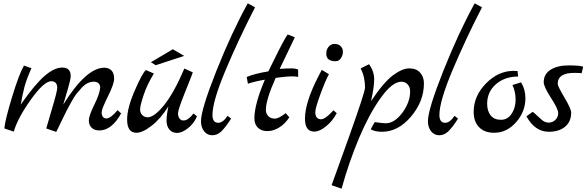

<svg xmlns="http://www.w3.org/2000/svg" viewBox="-20 -792 3525 1154"><path d="M687 -130 708 -110Q651 -8 577 -8Q547 -8 530.5 -24.5Q514 -41 514 -68.5Q514 -96 547 -163Q580 -230 582 -265Q583 -281 572.5 -291Q562 -301 544 -301Q526 -301 507.5 -292.5Q489 -284 471.5 -265Q454 -246 439.5 -228Q425 -210 407.5 -177Q390 -144 378 -122Q357 -81 318 1L258 -20Q258 -23 291 -133Q324 -243 324 -264Q324 -285 314 -294.5Q304 -304 289 -304Q244 -304 164.5 -192Q85 -80 63 -1L6 -20Q11 -73 53 -210.5Q95 -348 124 -398L169 -382Q138 -313 126 -265.5Q114 -218 105 -164Q191 -287 249 -336.5Q307 -386 354 -386Q405 -386 405 -335Q405 -315 387.5 -256Q370 -197 360 -163Q498 -385 607 -385Q634 -385 650 -368.5Q666 -352 666 -319.5Q666 -287 628.5 -212Q591 -137 591 -117.5Q591 -98 599 -89Q607 -80 619 -80Q645 -80 687 -130Z M1143 -110 1164 -93Q1147 -51 1110.5 -22Q1074 7 1044.5 7Q1015 7 998 -13.5Q981 -34 981 -67Q981 -100 992 -152Q945 -78 891 -36Q837 6 800 6Q744 6 744 -74Q744 -142 790 -248Q836 -354 857 -371L905 -350Q864 -284 843 -220Q822 -156 822 -134.5Q822 -113 835.5 -100Q849 -87 867 -87Q907 -87 966.5 -160.5Q1026 -234 1088 -380L1139 -357Q1137 -349 1093.5 -241Q1050 -133 1050 -111.5Q1050 -90 1059.5 -79Q1069 -68 1078.5 -68Q1088 -68 1093 -69Q1098 -70 1103 -73Q1108 -76 1111.5 -78Q1115 -80 1120 -85L1128 -92Q1130 -95 1135.5 -101.5Q1141 -108 1143 -110ZM1087 -456 916 -400 887 -418 1019 -496Z M1348 -96 1369 -79Q1335 -26 1310.5 -2.5Q1286 21 1256 21Q1226 21 1207 -3Q1188 -27 1188 -63Q1188 -133 1280 -364.5Q1372 -596 1469 -772L1513 -748Q1415 -558 1336 -370.5Q1257 -183 1257 -101Q1257 -54 1292 -54Q1320 -54 1348 -96Z M1697 -112 1719 -87Q1694 -48 1658.5 -26Q1623 -4 1587 -4Q1551 -4 1530 -24.5Q1509 -45 1509 -81Q1509 -165 1572 -313Q1521 -305 1470 -289L1463 -328L1462 -329Q1512 -350 1593 -363Q1601 -378 1629 -436Q1685 -551 1709 -585L1752 -568Q1742 -546 1717 -494.5Q1692 -443 1661 -378Q1706 -381 1732 -381Q1758 -381 1772 -373V-330Q1758 -333 1731.5 -333Q1705 -333 1637 -324Q1578 -192 1578 -132Q1578 -109 1592.5 -94Q1607 -79 1631.5 -79Q1656 -79 1697 -112Z M1997 -424Q1941 -424 1941 -469Q1941 -494 1955 -511Q1969 -528 1991 -528Q2013 -528 2027 -515Q2041 -502 2041 -481Q2041 -460 2029 -442Q2017 -424 1997 -424ZM1984 -129 2004 -112Q1980 -66 1940.5 -33.5Q1901 -1 1869 -1Q1813 -1 1813 -79Q1813 -176 1893 -332Q1911 -366 1914 -372L1957 -346Q1936 -308 1905.5 -225Q1875 -142 1875 -118.5Q1875 -95 1885 -85Q1895 -75 1909 -75Q1936 -75 1984 -129Z M2528 -291Q2528 -183 2450.5 -91.5Q2373 0 2276 0Q2233 0 2208 -15L2232 -58Q2284 -51 2297 -51Q2351 -51 2398 -114Q2445 -177 2445 -243Q2445 -268 2430.5 -284.5Q2416 -301 2393 -301Q2338 -301 2268.5 -204Q2199 -107 2138.5 36.5Q2078 180 2033 342L1973 321Q1975 315 2010.5 217.5Q2046 120 2080 24Q2174 -240 2174 -265Q2174 -329 2148 -381L2198 -406Q2229 -363 2229 -315.5Q2229 -268 2210 -184Q2286 -298 2342 -339.5Q2398 -381 2440 -381Q2482 -381 2505 -355.5Q2528 -330 2528 -291Z M2712 -96 2733 -79Q2699 -26 2674.5 -2.5Q2650 21 2620 21Q2590 21 2571 -3Q2552 -27 2552 -63Q2552 -133 2644 -364.5Q2736 -596 2833 -772L2877 -748Q2779 -558 2700 -370.5Q2621 -183 2621 -101Q2621 -54 2656 -54Q2684 -54 2712 -96Z M3112 -297Q3138 -254 3138 -202Q3138 -121 3082 -57.5Q3026 6 2950 6Q2892 6 2859.5 -27.5Q2827 -61 2827 -120Q2827 -215 2901 -290.5Q2975 -366 3067 -366Q3084 -366 3091 -365L3094 -332Q3014 -332 2961 -286Q2908 -240 2908 -168Q2908 -125 2929 -98.5Q2950 -72 2990.5 -72Q3031 -72 3055 -108Q3079 -144 3079 -192.5Q3079 -241 3060 -281Z M3485 -391 3476 -352Q3459 -354 3432 -354Q3332 -354 3332 -288Q3332 -274 3372.5 -206Q3413 -138 3413 -115Q3413 -61 3376.5 -30.5Q3340 0 3279 0Q3195 0 3144 -93L3182 -120Q3196 -109 3212 -93.5Q3228 -78 3236 -72Q3255 -55 3278 -55Q3301 -55 3318 -71.5Q3335 -88 3335 -112.5Q3335 -137 3291.5 -204Q3248 -271 3248 -298Q3248 -347 3289.5 -373Q3331 -399 3398.5 -399Q3466 -399 3485 -391Z"/></svg>

Font: Marck Script
Style: Regular
Weight: 400
Designer: Denis Masharov, Marck Fogel
Foundry: Denis Masharov
Version: Version 1.002